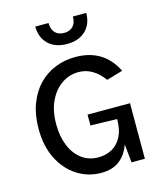

<svg xmlns="http://www.w3.org/2000/svg" viewBox="-130 -984 927 1092"><g transform="rotate(-15 334.0 -437.5)"><path d="M49.5 0ZM495.5 -256V-259L339.5 -263V-327H589.5V0H511L500 -108.5Q480.5 -51.5 440 -20Q398.5 13.5 331 13.5Q252.5 13.5 188.5 -27.8Q124.5 -69 87 -143.8Q49.5 -218.5 49.5 -319.5Q49.5 -401.5 73.2 -465.2Q97 -529 139 -572.8Q181 -616.5 236.8 -639Q292.5 -661.5 355.5 -661.5Q438 -661.5 497.2 -626.5Q556.5 -591.5 594.5 -517L499 -489Q467.5 -531.5 431 -552.8Q394.5 -574 351.5 -574Q297.5 -574 252.2 -543.2Q207 -512.5 180 -455.5Q153 -398.5 153 -319.5Q153 -247.5 175.8 -192.5Q198.5 -137.5 240 -106.8Q281.5 -76 338 -76Q383 -76 418.8 -96.2Q454.5 -116.5 475 -156.8Q495.5 -197 495.5 -256ZM332 -745Q262.5 -745 222.2 -784Q182 -823 182 -887.5H260Q260 -849.5 279.5 -829.8Q299 -810 332 -810Q365 -810 384.2 -829.8Q403.5 -849.5 403.5 -887.5H482Q482 -823 441.8 -784Q401.5 -745 332 -745Z"/></g></svg>

Font: Betinya Sans Medium
Style: Regular
Weight: 500
Designer: Jonathan Pinhorn
Version: Version 2.001;December 9, 2019;FontCreator 12.0.0.2547 64-bi